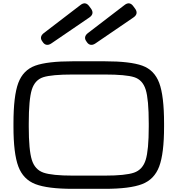

<svg xmlns="http://www.w3.org/2000/svg" viewBox="-20 -1141 1087 1176"><path d="M62.5 -365.2V-384.8Q62.5 -553.7 92 -632.8Q121.6 -711.9 195.8 -738.8Q270 -765.6 425.3 -765.6H622.1Q777.3 -765.6 851.6 -738.8Q925.8 -711.9 955.3 -632.8Q984.9 -553.7 984.9 -384.8V-365.2Q984.9 -200.7 955.1 -121.3Q925.3 -42 850.3 -13.2Q775.4 15.6 622.1 15.6H425.3Q272 15.6 197 -13.2Q122.1 -42 92.3 -121.3Q62.5 -200.7 62.5 -365.2ZM891.1 -365.2V-384.8Q891.1 -532.7 872.3 -592.3Q853.5 -651.9 802 -668.2Q750.5 -684.6 622.1 -684.6H425.3Q296.9 -684.6 245.4 -668.2Q193.8 -651.9 175 -592.3Q156.2 -532.7 156.2 -384.8V-365.2Q156.2 -221.7 175 -161.6Q193.8 -101.6 246.6 -83.5Q299.3 -65.4 425.3 -65.4H622.1Q748 -65.4 800.8 -83.5Q853.5 -101.6 872.3 -161.6Q891.1 -221.7 891.1 -365.2ZM526.4 -1103 537.6 -1087.9Q548.8 -1072.3 546.1 -1058.6Q543.5 -1044.9 526.9 -1033.7L294.4 -875Q279.3 -864.7 266.1 -866.5Q252.9 -868.2 243.7 -880.9L238.3 -888.7Q229 -901.4 231.4 -914.3Q233.9 -927.2 248.5 -938.5L471.7 -1109.4Q487.3 -1122.1 501.2 -1120.4Q515.1 -1118.7 526.4 -1103ZM796.4 -1103 807.6 -1087.9Q818.8 -1072.3 816.2 -1058.6Q813.5 -1044.9 796.9 -1033.7L564.5 -875Q549.3 -864.7 536.1 -866.5Q522.9 -868.2 513.7 -880.9L508.3 -888.7Q499 -901.4 501.5 -914.3Q503.9 -927.2 518.6 -938.5L741.7 -1109.4Q757.3 -1122.1 771.2 -1120.4Q785.2 -1118.7 796.4 -1103Z"/></svg>

Font: Gyrochrome
Style: Regular
Weight: 400
Designer: David Moles
Foundry: David Moles
Version: Version 1.005;Glyphs 3.2.3 (3260)